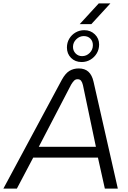

<svg xmlns="http://www.w3.org/2000/svg" viewBox="-57 -1119 762 1139"><path d="M-37 0 310 -646Q331 -684 355 -698.5Q379 -713 410 -713Q446 -713 467.5 -693.5Q489 -674 498 -634L642 0H565L524 -184H140L43 0ZM173 -248H512L435 -614Q431 -631 424 -640Q417 -649 403 -649Q391 -649 382.5 -640.5Q374 -632 365 -617ZM427 -751Q389 -751 364.5 -775.5Q340 -800 340 -837Q340 -866 354 -889.5Q368 -913 391.5 -926.5Q415 -940 443 -940Q480 -940 505.5 -915.5Q531 -891 531 -855Q531 -826 517 -802.5Q503 -779 479.5 -765Q456 -751 427 -751ZM430 -786Q456 -786 475 -805Q494 -824 494 -851Q494 -875 479 -890Q464 -905 440 -905Q415 -905 395.5 -886Q376 -867 376 -841Q376 -818 391.5 -802Q407 -786 430 -786ZM416 -976 529 -1099H598L485 -976Z"/></svg>

Font: MuseoModerno Light
Style: Italic
Weight: 300
Italic angle: -9°
Designer: Pablo Cosgaya, Héctor Gatti, Marcela Romero, and the Authors of The MuseoModerno Project.
Foundry: Omnibus-Type Team
Version: Version 1.003